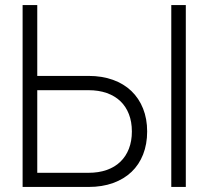

<svg xmlns="http://www.w3.org/2000/svg" viewBox="-20 -740 826 760"><path d="M127.5 -439.5H330.5Q384 -439.5 427 -424Q470 -408.5 500 -379.8Q530 -351 546.2 -310.5Q562.5 -270 562.5 -219.5Q562.5 -169.5 546.5 -128.8Q530.5 -88 500.5 -59.5Q470.5 -31 427.5 -15.5Q384.5 0 330.5 0H69.5V-720H127.5ZM330.5 -56Q370.5 -56 402.5 -67.2Q434.5 -78.5 456.5 -99.8Q478.5 -121 490.2 -151.2Q502 -181.5 502 -219.5Q502 -258 490.2 -288.2Q478.5 -318.5 456.5 -339.5Q434.5 -360.5 402.5 -371.8Q370.5 -383 330.5 -383H127.5V-56ZM658 0V-720H715.5V0Z"/></svg>

Font: Vela Sans Light
Style: Regular
Weight: 300
Designer: Principal design: Mikhail Sharanda - project Manrope.
Design modification: Ravid Balaliev
Foundry: Mikhail Sharanda
Version: Version 1.001